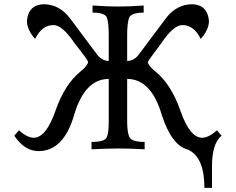

<svg xmlns="http://www.w3.org/2000/svg" viewBox="-20 -720 1138 926"><path d="M1002.4 186H965.8Q965.8 37.6 887.2 2Q808.1 -17.6 760.3 -165.5Q709.5 -338.9 593.3 -339.4V-132.3Q593.3 -82 604.2 -58.8Q615.2 -35.6 677.7 -35.6V0Q603.5 -3.9 548.8 -3.9Q502 -3.9 421.4 0V-35.6Q484.4 -35.6 494.4 -56.9Q504.4 -78.1 504.4 -129.4V-339.4Q388.2 -338.9 337.4 -165Q286.6 8.8 165.5 8.8Q99.1 8.8 48.8 -65.4L71.3 -91.3Q112.3 -55.7 142.6 -55.7Q202.1 -55.7 247.1 -184.8Q292 -314 369.1 -376Q402.8 -403.3 404.8 -420.9Q402.8 -432.6 340.3 -510.7Q281.2 -599.1 237.8 -599.1Q182.1 -599.1 149.4 -532.2Q109.9 -577.1 109.9 -619.6Q116.7 -695.8 189 -699.7Q268.6 -699.7 320.8 -627.4L448.7 -456.5Q470.7 -427.2 504.4 -425.8V-551.8Q504.4 -607.9 496.1 -633.5Q487.8 -659.2 426.3 -659.2V-693.4Q496.6 -688.5 548.8 -688.5Q608.4 -688.5 672.9 -693.4V-659.2Q610.4 -659.2 601.8 -632.1Q593.3 -605 593.3 -550.8V-425.8Q627 -427.2 648.9 -456.5L776.9 -627.4Q829.1 -699.7 908.7 -699.7Q981 -695.8 987.8 -619.6Q987.8 -577.1 948.2 -532.2Q915.5 -599.1 859.9 -599.1Q816.4 -599.1 757.3 -510.7Q694.8 -427.7 692.9 -420.9Q694.8 -403.3 728.5 -376Q805.7 -314 850.6 -184.8Q895.5 -55.7 955.1 -55.7Q985.4 -55.7 1026.4 -91.3L1048.8 -65.4Q1002.4 -28.8 1002.4 83.5Z"/></svg>

Font: Kelvinch
Style: Regular
Weight: 400
Designer: Paul James MIller
Foundry: High-Logic / Made with FontCreator
Version: Version 3.30 September 23, 2016